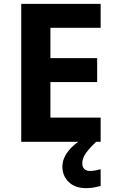

<svg xmlns="http://www.w3.org/2000/svg" viewBox="-20 -734 600 994"><path d="M501 0H90V-714H501V-590H241V-433H483V-309H241V-125H501ZM406 111Q406 131 417 141Q428 151 445 151Q461 151 476 148Q491 145 501 142V229Q485 233 467 236.5Q449 240 425 240Q369 240 336 208.5Q303 177 303 128Q303 99 318 72Q333 45 357.5 22.5Q382 0 413 -17L478 0Q444 32 425 58.5Q406 85 406 111Z"/></svg>

Font: Noto Sans Lisu
Style: Regular
Weight: 400
Designer: Monotype Design Team. David Williams.
Foundry: Monotype Imaging Inc.
Version: Version 2.102